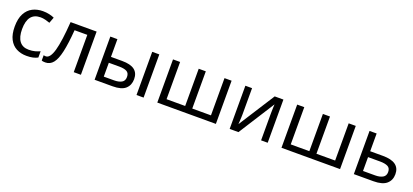

<svg xmlns="http://www.w3.org/2000/svg" viewBox="26 -1388 4817 2239"><g transform="rotate(20 2434.5 -268.0)"><path d="M300 10Q229 10 173.5 -19Q118 -48 86.5 -109Q55 -170 55 -265Q55 -364 88 -426Q121 -488 177.5 -517Q234 -546 306 -546Q347 -546 385 -537.5Q423 -529 447 -517L420 -444Q396 -453 364 -461Q332 -469 304 -469Q146 -469 146 -266Q146 -169 184.5 -117.5Q223 -66 299 -66Q343 -66 376.5 -75Q410 -84 438 -97V-19Q411 -5 378.5 2.5Q346 10 300 10Z M973 0H884V-463H726Q713 -294 690 -190.5Q667 -87 629 -40Q591 7 533 7Q520 7 507.5 5.5Q495 4 487 0V-66Q493 -64 500 -63Q507 -62 514 -62Q568 -62 600.5 -177Q633 -292 650 -536H973Z M1143 0V-536H1231V-316H1370Q1474 -316 1524 -278Q1574 -240 1574 -164Q1574 -89 1525 -44.5Q1476 0 1366 0ZM1663 0V-536H1751V0ZM1231 -71H1358Q1415 -71 1451 -90.5Q1487 -110 1487 -159Q1487 -208 1454 -225.5Q1421 -243 1359 -243H1231Z M2648 -536V0H1921V-536H2009V-74H2240V-536H2328V-74H2560V-536Z M2902 -536V-209Q2902 -197 2901 -173Q2900 -149 2898.5 -125Q2897 -101 2896 -87L3183 -536H3291V0H3209V-316Q3209 -332 3209.5 -358Q3210 -384 3211 -409.5Q3212 -435 3213 -448L2928 0H2819V-536Z M4189 -536V0H3462V-536H3550V-74H3781V-536H3869V-74H4101V-536Z M4448 -316H4607Q4816 -316 4816 -164Q4816 -89 4765 -44.5Q4714 0 4603 0H4360V-536H4448ZM4728 -159Q4728 -208 4693.5 -225.5Q4659 -243 4597 -243H4448V-71H4599Q4655 -71 4691.5 -91Q4728 -111 4728 -159Z"/></g></svg>

Font: Noto IKEA Simplified Chinese
Style: Regular
Weight: 400
Designer: Monotype Design Team
Foundry: Monotype Imaging Inc.
Version: Version 1.100